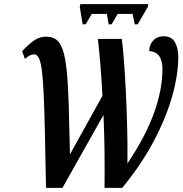

<svg xmlns="http://www.w3.org/2000/svg" viewBox="-20 -902 877 922"><path d="M377 -785 363 -869 366 -882H692L690 -869L641 -785H627L617 -835H545L516 -785H502L493 -835H421L391 -785ZM201 0Q198 -159 195.5 -270.5Q193 -382 189.5 -454.5Q186 -527 180.5 -567.5Q175 -608 166 -624.5Q157 -641 144 -641Q123 -641 100 -619L86 -656Q117 -689 143.5 -707.5Q170 -726 202 -726Q231 -726 250.5 -711.5Q270 -697 282 -661Q294 -625 300.5 -561Q307 -497 310 -399Q313 -301 316 -161L472 -442Q468 -516 462.5 -585.5Q457 -655 450 -715H565Q570 -676 575 -612.5Q580 -549 584 -469Q588 -389 590.5 -299Q593 -209 592 -117Q677 -243 718.5 -356.5Q760 -470 760 -570Q760 -653 696 -657Q698 -690 717 -709Q736 -728 765 -728Q804 -728 820 -699.5Q836 -671 836 -628Q836 -542 806 -437Q776 -332 716 -220Q656 -108 567 0H482Q483 -82 482 -171.5Q481 -261 477 -350L280 0Z"/></svg>

Font: Noto Serif ExtraCondensed SemiBold
Style: Italic
Weight: 600
Width: 2
Italic angle: -12°
Designer: Monotype Design Team
Foundry: Monotype Imaging Inc.
Version: Version 2.013